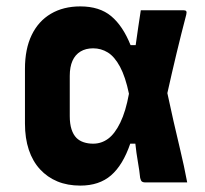

<svg xmlns="http://www.w3.org/2000/svg" viewBox="-20 -570 640 600"><path d="M231 -550Q291 -550 327.5 -519.5Q364 -489 388 -429H404Q408 -458 412 -485Q416 -512 420 -538Q454 -538 487.5 -538Q521 -538 553 -538Q560 -538 562 -535Q564 -532 562 -524Q546 -463 531.5 -402.5Q517 -342 503 -279Q512 -237 522 -192.5Q532 -148 543.5 -100.5Q555 -53 565 0Q529 0 497.5 0Q466 0 433 0Q429 0 425.5 -1.5Q422 -3 420.5 -6.5Q419 -10 418 -14Q416 -35 411 -63.5Q406 -92 403 -121H387Q364 -54 327 -22Q290 10 231 10Q191 10 159.5 -3Q128 -16 105 -41Q82 -66 70 -102Q58 -138 58 -184V-355Q58 -417 79 -460.5Q100 -504 139 -527Q178 -550 231 -550ZM271 -419Q248 -419 231.5 -409Q215 -399 206.5 -380Q198 -361 198 -333V-207Q198 -183 203.5 -166Q209 -149 219 -139Q228 -130 241.5 -125.5Q255 -121 271 -121Q297 -121 318 -136.5Q339 -152 356 -187Q373 -222 383 -277Q372 -330 355 -361.5Q338 -393 317 -406Q296 -419 271 -419Z"/></svg>

Font: RecMonoLinear Nerd Font Mono
Style: Bold
Weight: 700
Monospace: yes
Version: Version 1.085; ttfautohint (v1.8.4.7-5d5b);Nerd Fonts 3.2.1